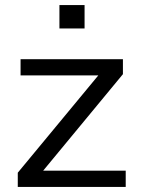

<svg xmlns="http://www.w3.org/2000/svg" viewBox="-20 -736 558 756"><path d="M150 -64H475V0H50V-56L367 -439H61V-503H464V-444ZM214 -716H313V-624H214Z"/></svg>

Font: Muli
Style: Regular
Weight: 400
Designer: Vernon Adams
Foundry: Vernon Adams
Version: Version 2.000